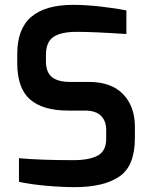

<svg xmlns="http://www.w3.org/2000/svg" viewBox="-20 -764 625 790"><path d="M58 -16V-113Q148 -105 281 -105Q348 -105 382.5 -124Q417 -143 417 -193V-228Q417 -267 395 -288Q373 -309 330 -309H261Q156 -309 103.5 -355Q51 -401 51 -504V-542Q51 -646 109 -695Q167 -744 281 -744Q333 -744 394.5 -737Q456 -730 500 -721V-624Q365 -633 295 -633Q232 -633 200.5 -612.5Q169 -592 169 -537V-512Q169 -467 193.5 -447Q218 -427 268 -427H345Q438 -427 486.5 -376.5Q535 -326 535 -243V-196Q535 -81 471 -37.5Q407 6 287 6Q233 6 167 0Q101 -6 58 -16Z"/></svg>

Font: Exo SemiBold
Style: Regular
Weight: 600
Designer: Natanael Gama
Foundry: Natanael Gama
Version: Version 1.500